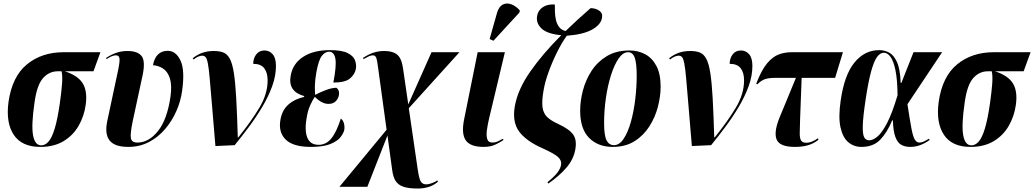

<svg xmlns="http://www.w3.org/2000/svg" viewBox="-20 -837 5962 1107"><path d="M212 10Q106 10 59.5 -59.5Q13 -129 29 -249Q50 -396 135.5 -466Q221 -536 347 -536H559L519 -426H354Q430 -401 457.5 -355.5Q485 -310 474 -232Q465 -167 433.5 -112Q402 -57 347 -23.5Q292 10 212 10ZM218 1Q241 1 260.5 -21.5Q280 -44 296 -97.5Q312 -151 325 -242Q335 -313 338 -357.5Q341 -402 335 -426H313Q263 -426 228 -386.5Q193 -347 179 -246Q160 -116 170.5 -57.5Q181 1 218 1Z M720 10Q641 10 612 -27Q583 -64 598 -137L662 -437Q672 -487 668.5 -502.5Q665 -518 648 -518Q627 -518 594 -496L592 -503Q620 -522 650.5 -532.5Q681 -543 715 -543Q772 -543 795.5 -515Q819 -487 803 -407L746 -142Q730 -66 734.5 -40.5Q739 -15 772 -15Q838 -15 891 -81.5Q944 -148 963 -280Q972 -346 959.5 -385Q947 -424 920.5 -441.5Q894 -459 862 -461Q869 -501 890.5 -522.5Q912 -544 947 -544Q994 -544 1020.5 -488.5Q1047 -433 1030 -313Q1022 -254 997 -197Q972 -140 932 -93Q892 -46 838.5 -18Q785 10 720 10Z M1222 5Q1210 -139 1202 -234Q1194 -329 1189 -386Q1184 -443 1178.5 -471Q1173 -499 1165.5 -507.5Q1158 -516 1146 -516Q1137 -516 1125 -511.5Q1113 -507 1096 -494L1091 -501Q1115 -521 1145 -532Q1175 -543 1213 -543Q1246 -543 1268.5 -534Q1291 -525 1305.5 -497.5Q1320 -470 1328.5 -415.5Q1337 -361 1342 -270.5Q1347 -180 1351 -45H1354Q1428 -137 1475.5 -216Q1523 -295 1523 -374Q1523 -418 1503.5 -443.5Q1484 -469 1440 -469Q1440 -500 1457 -523Q1474 -546 1505 -546Q1533 -546 1552 -524.5Q1571 -503 1571 -457Q1571 -399 1549 -339Q1527 -279 1491.5 -219.5Q1456 -160 1414.5 -104.5Q1373 -49 1333 0Z M1772 10Q1670 10 1627 -32.5Q1584 -75 1597 -147Q1606 -201 1642 -233.5Q1678 -266 1733 -278L1734 -283Q1639 -309 1656 -401Q1668 -470 1727.5 -509Q1787 -548 1882 -548Q1950 -548 1983.5 -531.5Q2017 -515 2026.5 -490Q2036 -465 2032 -441Q2027 -410 1999 -385.5Q1971 -361 1902 -361Q1921 -460 1913.5 -499.5Q1906 -539 1877 -539Q1855 -539 1836 -515.5Q1817 -492 1804 -420Q1796 -374 1795.5 -343.5Q1795 -313 1797 -290Q1827 -306 1861 -318.5Q1895 -331 1920 -331Q1939 -316 1934 -288Q1930 -267 1915 -252.5Q1900 -238 1874 -238Q1835 -238 1795 -279Q1782 -260 1768 -229Q1754 -198 1748 -157Q1740 -114 1743.5 -78.5Q1747 -43 1764.5 -22.5Q1782 -2 1817 -2Q1860 -2 1890 -38.5Q1920 -75 1945 -153Q1957 -146 1962.5 -127.5Q1968 -109 1965 -88Q1961 -69 1943 -46Q1925 -23 1884.5 -6.5Q1844 10 1772 10Z M2389 250Q2336 250 2305.5 239.5Q2275 229 2260.5 205.5Q2246 182 2241 142L2214 -56L2098 240H1937L2209 -89L2161 -439Q2155 -488 2149.5 -503Q2144 -518 2130 -518Q2119 -518 2106 -512Q2093 -506 2076 -496L2073 -503Q2106 -525 2135 -534Q2164 -543 2196 -543Q2245 -543 2270.5 -521.5Q2296 -500 2304 -441L2334 -235L2468 -536H2629L2337 -213L2388 137Q2396 193 2406 209.5Q2416 226 2438 226Q2451 226 2471.5 218.5Q2492 211 2501 203L2505 211Q2479 233 2449.5 241.5Q2420 250 2389 250Z M2768 10Q2692 10 2665.5 -28Q2639 -66 2656 -149L2734 -536H2891L2799 -150Q2792 -120 2787.5 -88.5Q2783 -57 2789 -36Q2795 -15 2819 -15Q2835 -15 2848.5 -21Q2862 -27 2879 -37L2883 -30Q2865 -17 2836.5 -3.5Q2808 10 2768 10ZM2825 -602 2803 -612 2846 -764Q2857 -800 2879.5 -811Q2902 -822 2928.5 -812Q2955 -802 2977 -777L2975 -765Z M3142 221 3136 214Q3173 184 3191.5 161Q3210 138 3215 114Q3219 87 3196 67Q3173 47 3106 17Q3012 -25 2972.5 -79.5Q2933 -134 2948 -223Q2965 -321 3037 -424Q3109 -527 3216 -634Q3136 -641 3102.5 -672.5Q3069 -704 3077 -746Q3082 -777 3109.5 -795.5Q3137 -814 3179 -811Q3179 -794 3179.5 -770.5Q3180 -747 3185 -723.5Q3190 -700 3203 -682Q3216 -664 3241 -658Q3275 -691 3311 -724Q3347 -757 3385 -790Q3414 -790 3435 -775.5Q3456 -761 3451 -734Q3444 -694 3393 -666Q3342 -638 3248 -631Q3219 -591 3191.5 -535.5Q3164 -480 3143 -422Q3122 -364 3114 -316Q3103 -254 3108 -218.5Q3113 -183 3135 -162Q3157 -141 3197 -123Q3262 -93 3284.5 -61.5Q3307 -30 3297 25Q3287 82 3245.5 130Q3204 178 3142 221Z M3513 10Q3428 10 3376.5 -42Q3325 -94 3325 -199Q3325 -255 3341 -316Q3357 -377 3391 -429Q3425 -481 3479 -513.5Q3533 -546 3610 -546Q3659 -546 3699.5 -524.5Q3740 -503 3764.5 -457Q3789 -411 3789 -337Q3789 -283 3773.5 -222.5Q3758 -162 3724.5 -109Q3691 -56 3638.5 -23Q3586 10 3513 10ZM3520 0Q3551 0 3575.5 -36.5Q3600 -73 3617 -133Q3634 -193 3642.5 -264Q3651 -335 3651 -403Q3651 -470 3640 -503Q3629 -536 3601 -536Q3572 -536 3547 -500Q3522 -464 3503 -404.5Q3484 -345 3473.5 -272.5Q3463 -200 3463 -128Q3463 -57 3477 -28.5Q3491 0 3520 0Z M3969 5Q3957 -139 3949 -234Q3941 -329 3936 -386Q3931 -443 3925.5 -471Q3920 -499 3912.5 -507.5Q3905 -516 3893 -516Q3884 -516 3872 -511.5Q3860 -507 3843 -494L3838 -501Q3862 -521 3892 -532Q3922 -543 3960 -543Q3993 -543 4015.5 -534Q4038 -525 4052.5 -497.5Q4067 -470 4075.5 -415.5Q4084 -361 4089 -270.5Q4094 -180 4098 -45H4101Q4175 -137 4222.5 -216Q4270 -295 4270 -374Q4270 -418 4250.5 -443.5Q4231 -469 4187 -469Q4187 -500 4204 -523Q4221 -546 4252 -546Q4280 -546 4299 -524.5Q4318 -503 4318 -457Q4318 -399 4296 -339Q4274 -279 4238.5 -219.5Q4203 -160 4161.5 -104.5Q4120 -49 4080 0Z M4563 10Q4478 10 4459 -30Q4440 -70 4472 -153L4569 -388H4448Q4411 -388 4389 -380Q4367 -372 4347 -351L4340 -354Q4370 -433 4403 -472Q4436 -511 4471 -523.5Q4506 -536 4544 -536H4840L4795 -388H4602L4593 -148Q4591 -97 4591 -68Q4591 -39 4599 -26.5Q4607 -14 4629 -14Q4646 -14 4664.5 -22Q4683 -30 4696 -40L4699 -31Q4671 -9 4638.5 0.5Q4606 10 4563 10Z M4947 10Q4903 10 4871 -17Q4839 -44 4826 -102.5Q4813 -161 4827 -257Q4848 -405 4906.5 -476.5Q4965 -548 5049 -548Q5079 -548 5106 -534Q5133 -520 5151.5 -479.5Q5170 -439 5173 -359H5177L5247 -536H5412L5212 -236Q5226 -144 5235 -96.5Q5244 -49 5254.5 -32Q5265 -15 5281 -15Q5294 -15 5307.5 -21.5Q5321 -28 5336 -37L5340 -30Q5314 -11 5286 -0.5Q5258 10 5228 10Q5198 10 5176.5 -2Q5155 -14 5142.5 -47Q5130 -80 5128 -143H5124Q5095 -73 5055 -31.5Q5015 10 4947 10ZM4991 -28Q5013 -28 5039 -49.5Q5065 -71 5094.5 -127.5Q5124 -184 5155 -288Q5154 -378 5143 -431.5Q5132 -485 5114.5 -509Q5097 -533 5076 -533Q5054 -533 5036 -507.5Q5018 -482 5002 -423Q4986 -364 4971 -264Q4956 -165 4954.5 -114Q4953 -63 4962.5 -45.5Q4972 -28 4991 -28Z M5575 10Q5469 10 5422.5 -59.5Q5376 -129 5392 -249Q5413 -396 5498.5 -466Q5584 -536 5710 -536H5922L5882 -426H5717Q5793 -401 5820.5 -355.5Q5848 -310 5837 -232Q5828 -167 5796.5 -112Q5765 -57 5710 -23.5Q5655 10 5575 10ZM5581 1Q5604 1 5623.5 -21.5Q5643 -44 5659 -97.5Q5675 -151 5688 -242Q5698 -313 5701 -357.5Q5704 -402 5698 -426H5676Q5626 -426 5591 -386.5Q5556 -347 5542 -246Q5523 -116 5533.5 -57.5Q5544 1 5581 1Z"/></svg>

Font: Noto Serif Display ExtraCondensed ExtraBold
Style: Italic
Weight: 800
Width: 2
Italic angle: -12°
Designer: Monotype Design Team
Foundry: Monotype Imaging Inc.
Version: Version 2.009